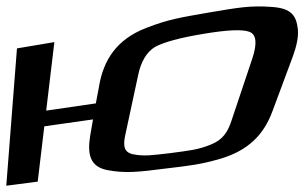

<svg xmlns="http://www.w3.org/2000/svg" viewBox="-52 -557 968 611"><path d="M68 21 89 -155 244 -177 235 -125C225 -64 236 -27 288 -16C345 -5 385 -9 478 -21C554 -30 588 -34 650 -52C737 -78 787 -127 815 -203L879 -375C892 -410 898 -439 896 -463C891 -509 874 -531 812 -535C744 -540 707 -533 612 -517C521 -501 485 -496 413 -468C320 -432 277 -367 263 -281L253 -228L95 -205L121 -423L2 -403L-32 34ZM685 -174C673 -137 657 -112 619 -97C577 -80 551 -78 492 -70C432 -63 407 -59 372 -66C342 -72 339 -93 347 -129L387 -315C396 -361 415 -392 442 -408C470 -423 521 -437 594 -449C670 -462 719 -464 741 -456C764 -448 767 -419 751 -371Z"/></svg>

Font: Gamestation Warped
Style: Italic
Weight: 400
Designer: Jonas Hecksher
Foundry: Jonas Hecksher, Playtypeª, e-types AS
Version: Version 1.003